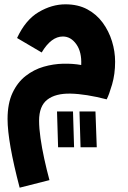

<svg xmlns="http://www.w3.org/2000/svg" viewBox="-20 -477 592 889"><path d="M71 392Q15 179 15 74Q15 2 38 -47Q61 -96 99 -125.5Q137 -155 182 -168Q227 -181 272.5 -182Q318 -183 356 -176Q359 -236 333.5 -272Q308 -308 271 -308Q217 -308 173 -234L59 -301Q98 -385 159 -421Q220 -457 283 -457Q341 -457 384 -434Q427 -411 455.5 -372Q484 -333 498.5 -286Q513 -239 513 -191Q513 -134 499 -86Q485 -38 474 -17Q377 -42 307 -43.5Q237 -45 199 -15.5Q161 14 161 82Q161 117 167.5 162.5Q174 208 185 258.5Q196 309 209 357ZM353 205 348 39H422L428 205ZM249 205 244 39H318L323 205Z"/></svg>

Font: Noto Sans Arabic SemCond ExtBd
Style: Regular
Weight: 800
Width: 4
Designer: Monotype Design Team, Nadine Chahine, Nizar Qandah and Khaled Hosny
Foundry: Monotype Imaging Inc.
Version: Version 2.012; ttfautohint (v1.8.4.7-5d5b)